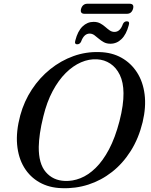

<svg xmlns="http://www.w3.org/2000/svg" viewBox="-20 -990 806 1023"><path d="M509.5 -712.5Q576 -711 627 -682.5Q678 -654 710 -604.2Q742 -554.5 750.5 -487.2Q759 -420 740 -339.5Q719 -253 676.8 -186Q634.5 -119 576.8 -73.8Q519 -28.5 450.8 -6.5Q382.5 15.5 308.5 12.5Q242 10.5 190.8 -18.2Q139.5 -47 108.5 -98.2Q77.5 -149.5 71.2 -219.8Q65 -290 88 -375.5Q108.5 -450.5 149.8 -513.2Q191 -576 247.8 -621.5Q304.5 -667 371.2 -691Q438 -715 509.5 -712.5ZM325 -26Q366.5 -24 408.5 -40.5Q450.5 -57 489.2 -94.8Q528 -132.5 560.8 -194.2Q593.5 -256 616.5 -344Q628 -389 633.2 -426.2Q638.5 -463.5 638 -494Q637.5 -551.5 618.5 -590.8Q599.5 -630 567.8 -651Q536 -672 497 -674Q454.5 -676.5 411.8 -658Q369 -639.5 330.2 -601Q291.5 -562.5 260.5 -504.5Q229.5 -446.5 211 -370Q198.5 -320 192.8 -279.8Q187 -239.5 186.5 -207.5Q185.5 -118 224 -73.2Q262.5 -28.5 325 -26ZM568.5 -757Q548 -757 533 -765.2Q518 -773.5 506 -784Q494 -794.5 482.5 -802.8Q471 -811 457.5 -811Q427.5 -811 412 -768Q405 -754 391.5 -754Q375 -754 381.5 -775Q394 -824 419.5 -848.8Q445 -873.5 478.5 -873.5Q499.5 -873.5 514.5 -865.2Q529.5 -857 541.2 -846.5Q553 -836 564.5 -828Q576 -820 590 -820Q620.5 -820 635 -862.5Q642 -876.5 656 -876.5Q672.5 -876.5 666 -855.5Q653 -806.5 627.5 -781.8Q602 -757 568.5 -757ZM412 -943Q416 -956.5 424.5 -963.2Q433 -970 445 -970H671Q683 -970 687.8 -963.5Q692.5 -957 689 -943.5Q685 -930 676.8 -923.2Q668.5 -916.5 656 -916.5H430Q418 -916.5 413.2 -923.2Q408.5 -930 412 -943Z"/></svg>

Font: Fraunces
Style: Italic
Weight: 400
Italic angle: -16°
Version: Version 1.000;[b76b70a41]